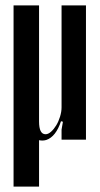

<svg xmlns="http://www.w3.org/2000/svg" viewBox="-20 -515 367 708"><path d="M151 1Q138 5 124 2V173H30V-495H124V-67Q124 -20 148 -20Q158 -20 168.5 -29.5Q179 -39 187.5 -53Q196 -67 201.5 -85Q207 -103 207 -119V-495H297V0H207V-37L212 -66L205 -68Q186 -11 151 1Z"/></svg>

Font: Moniqa Narrow Heading
Style: Bold
Weight: 700
Width: 4
Designer: Rajesh Rajput
Foundry: Rajesh Rajput
Version: Version 1.000